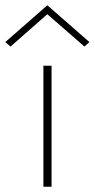

<svg xmlns="http://www.w3.org/2000/svg" viewBox="-75 -710 360 730"><path d="M105 -656 -35 -533 -55 -550 105 -690 265 -550 246 -533ZM90 -460H121V0H90Z"/></svg>

Font: Jost* Thin
Style: Regular
Weight: 200
Version: Version 3.7